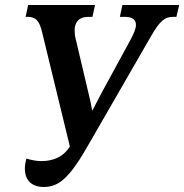

<svg xmlns="http://www.w3.org/2000/svg" viewBox="-20 -734 733 764"><path d="M154 10C217 10 259 -29 336 -165L581 -590C616 -651 636 -667 669 -667H682L693 -714H467L457 -667H476C505 -667 521 -657 521 -635C521 -620 513 -602 499 -575L384 -364C370 -337 359 -316 347 -293C343 -318 338 -339 331 -368L281 -580C278 -591 277 -601 277 -614C277 -643 292 -667 332 -667H348L358 -714H92L82 -667H90C125 -667 138 -647 148 -604L258 -151L251 -141C226 -107 187 -93 145 -93C125 -93 105 -97 85 -103C81 -88 79 -75 79 -63C79 -17 106 10 154 10Z"/></svg>

Font: Noto Serif Condensed SemiBold
Style: Italic
Weight: 600
Width: 3
Italic angle: -12°
Designer: Monotype Design Team
Foundry: Monotype Imaging Inc.
Version: Version 2.014